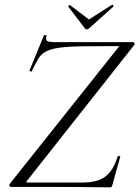

<svg xmlns="http://www.w3.org/2000/svg" viewBox="-20 -807 601 829"><path d="M456 2Q390 1 315.5 0.5Q241 0 167 0Q93 0 26 0Q22 0 21 -4.5Q20 -9 22 -13L489 -600Q494 -605 493.5 -606.5Q493 -608 487 -608Q391 -608 330 -607Q269 -606 233 -600.5Q197 -595 177 -584Q157 -573 145 -553Q133 -533 118 -501Q117 -497 111.5 -498.5Q106 -500 108 -504L170 -655Q171 -657 177 -655.5Q183 -654 181 -651Q176 -634 184 -629.5Q192 -625 226 -625Q280 -625 358 -625Q436 -625 554 -625Q559 -625 560.5 -620Q562 -615 559 -612L97 -27Q93 -22 93.5 -20.5Q94 -19 99 -19Q179 -19 239.5 -19Q300 -19 338 -19Q380 -19 408.5 -30Q437 -41 456 -65.5Q475 -90 488 -131Q489 -135 495 -133.5Q501 -132 499 -129L465 -8Q465 -5 462.5 -1.5Q460 2 456 2ZM346 -685 275 -778Q274 -780 277.5 -783Q281 -786 282 -785L364 -723L463 -786Q466 -788 468.5 -784Q471 -780 469 -778L365 -685Q355 -675 346 -685Z"/></svg>

Font: Cormorant Light
Style: Italic
Weight: 300
Italic angle: -10°
Designer: Christian Thalmann (Catharsis Fonts)
Foundry: Catharsis Fonts
Version: Version 4.000